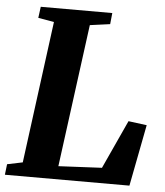

<svg xmlns="http://www.w3.org/2000/svg" viewBox="-53 -790 721 837"><g transform="rotate(5 307.5 -371.5)"><path d="M-0.5 0 5 -46.5 72.5 -60.5 154.5 -682 85 -694 91.5 -743H404.5L399.5 -694L311.5 -682L228.5 -57.5L418.5 -67L516 -279.5L596.5 -269L544.5 0Z"/></g></svg>

Font: Merriweather 28pt ExtraBold
Style: Italic
Weight: 800
Italic angle: -7.8°
Version: Version 2.101